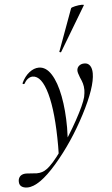

<svg xmlns="http://www.w3.org/2000/svg" viewBox="-129 -773 640 1096"><g transform="rotate(-5 191.0 -225.0)"><path d="M-63 234Q-56 201 -17 201Q-6 201 14 203Q32 205 43 205Q76 205 100 187Q135 163 190 85.5Q245 8 292 -77.5Q339 -163 350 -205Q355 -230 355 -245Q355 -266 350 -283Q345 -300 336 -319Q325 -347 325 -358Q325 -375 337 -385.5Q349 -396 368 -396Q389 -396 400 -380Q411 -364 411 -336Q411 -257 332.5 -106Q254 45 152 163Q50 281 -17 281Q-40 281 -53 270Q-66 259 -63 234ZM178 60Q178 -134 148.5 -240.5Q119 -347 67 -347Q54 -347 41 -338Q28 -329 19 -312Q18 -309 13 -309Q6 -309 7 -315Q25 -353 52 -374Q79 -395 107 -395Q148 -395 177.5 -348.5Q207 -302 222.5 -221Q238 -140 238 -40Q238 -17 236 29L177 120ZM232 -476 320 -716Q321 -721 343.5 -726Q366 -731 383 -731Q397 -731 394 -727L242 -473Q241 -470 235.5 -472Q230 -474 232 -476Z"/></g></svg>

Font: Cormorant Garamond Medium
Style: Italic
Weight: 500
Italic angle: -10°
Designer: Christian Thalmann (Catharsis Fonts)
Foundry: Catharsis Fonts
Version: Version 4.000